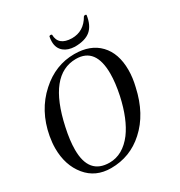

<svg xmlns="http://www.w3.org/2000/svg" viewBox="-205 -1024 1111 1182"><g transform="rotate(-30 351.0 -432.5)"><path d="M620 -339Q583 -170 477 -75Q377 16 241 16Q132 16 68 -62Q3 -141 3 -262Q3 -299 11 -345Q41 -509 154 -610Q260 -706 394 -706Q508 -706 571.5 -639.5Q635 -573 635 -455Q635 -400 620 -339ZM509 -341Q527 -426 527 -491Q527 -675 388 -675Q194 -675 123 -345Q104 -259 104 -193Q104 -18 250 -18Q344 -18 415 -111Q477 -195 509 -341ZM581 -877Q571 -807 533 -775Q495 -743 421 -743Q373 -745 345 -768Q313 -794 313 -841Q313 -860 317 -877Q321 -881 327 -881Q333 -881 336 -877Q337 -799 432 -797Q517 -797 562 -877Q566 -881 572 -881Q578 -881 581 -877Z"/></g></svg>

Font: GFS Didot
Style: Italic
Weight: 400
Italic angle: -12°
Designer: Takis Katsoulidis and George D. Matthiopoulos
Foundry: George Matthiopoulos and Takis Katsoulidis
Version: Version 1.0